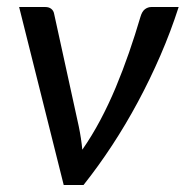

<svg xmlns="http://www.w3.org/2000/svg" viewBox="-20 -527 529 547"><path d="M489 -507Q466.5 -437 437 -369Q407.5 -301 373 -236.8Q338.5 -172.5 299.5 -113Q260.5 -53.5 218 0H161.5L34.5 -507H109Q119.5 -507 126 -501.8Q132.5 -496.5 134 -488.5L204.5 -166.5Q208 -149.5 210.5 -133Q213 -116.5 214.5 -100.5Q242 -140 265.8 -184.8Q289.5 -229.5 309.8 -278Q330 -326.5 347.5 -377Q365 -427.5 380 -478.5Q384.5 -494.5 393 -500.8Q401.5 -507 411 -507Z"/></svg>

Font: Lato Medium
Style: Italic
Weight: 500
Italic angle: -7°
Designer: Lukasz Dziedzic
Foundry: tyPoland Lukasz Dziedzic
Version: Version 2.006; 2014-01-15